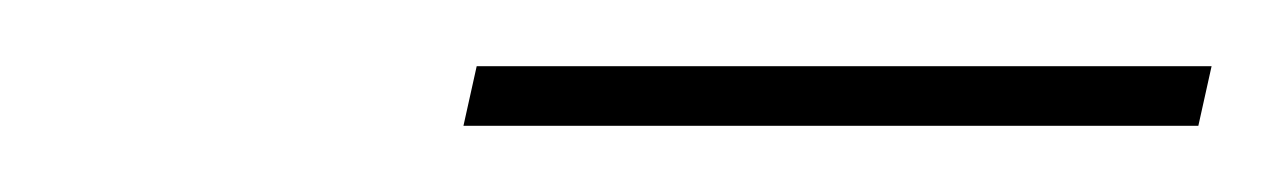

<svg xmlns="http://www.w3.org/2000/svg" viewBox="-20 -695 386 58"><path d="M124 -675H346L342 -657H120Z"/></svg>

Font: Fixel Italic Variable Display Thin
Style: Italic
Weight: 100
Italic angle: -10°
Designer: AlfaBravo + MacPaw
Foundry: Kyrylo Tkachov, Marchela Mozhyna, Serhii Makarenko, Maria Weinstein, Zakhar Kryvoshyya
Version: Version 1.210;Glyphs 3.2 (3217)